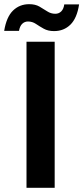

<svg xmlns="http://www.w3.org/2000/svg" viewBox="-66 -900 399 920"><path d="M61 0V-700H196V0ZM193 -751Q164 -751 143.5 -762.5Q123 -774 106 -785.5Q89 -797 68 -797Q52 -797 40.5 -786Q29 -775 25 -752H-46Q-35 -819 -3.5 -849.5Q28 -880 74 -880Q103 -880 123 -868.5Q143 -857 160.5 -845.5Q178 -834 199 -834Q216 -834 227.5 -845.5Q239 -857 242 -879H313Q303 -813 271.5 -782Q240 -751 193 -751Z"/></svg>

Font: DM Sans 28pt
Style: Bold
Weight: 700
Version: Version 4.004;gftools[0.9.30]